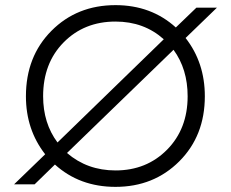

<svg xmlns="http://www.w3.org/2000/svg" viewBox="-20 -718 899 748"><path d="M430 10Q290 10 194 -77L115 0H35L156 -117Q81 -213 81 -343Q81 -498 180.5 -598Q280 -698 430 -698Q569 -698 665 -611L745 -688H825L703 -570Q778 -474 778 -343Q778 -189 678.5 -89.5Q579 10 430 10ZM148 -343Q148 -238 204 -163L618 -565Q541 -634 430 -634Q308 -634 228 -553Q148 -472 148 -343ZM430 -54Q551 -54 631 -135Q711 -216 711 -343Q711 -449 656 -524L241 -122Q320 -54 430 -54Z"/></svg>

Font: Roundo
Style: Regular
Weight: 400
Designer: Namrata Goyal (Gurmukhi), Shiva Nallaperumal (Latin)
Foundry: Indian Type Foundry
Version: Version 1.000;PS 1.0;hotconv 1.0.88;makeotf.lib2.5.647800